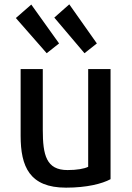

<svg xmlns="http://www.w3.org/2000/svg" viewBox="-20 -850 610 884"><path d="M124 -829 252 -650 195 -605 53 -767ZM369 -605 230 -769 299 -830 426 -650ZM489 -25C450 -4 380 14 284 14C116 14 75 -83 75 -225V-532H177V-252C177 -136 193 -67 291 -67C334 -67 368 -73 386 -82V-532H489Z"/></svg>

Font: Repo Medium
Style: Regular
Weight: 500
Designer: Stefan Peev
Foundry: Context Ltd
Version: Version 1.502